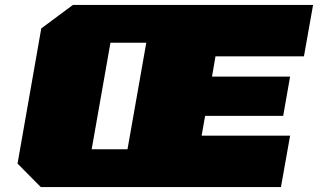

<svg xmlns="http://www.w3.org/2000/svg" viewBox="-20 -757 1287 777"><path d="M145 0 51 -95 147 -642 275 -737H1247L1210 -529H852L838 -447H1154L1126 -288H810L796 -208H1154L1117 0ZM351 -153H496L572 -584H427Z"/></svg>

Font: Tomorrow ExtraBold
Style: Italic
Weight: 800
Italic angle: -10°
Designer: Tony de Marco, Monica Rizzolli
Foundry: Just in Type
Version: Version 2.002